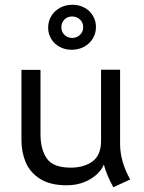

<svg xmlns="http://www.w3.org/2000/svg" viewBox="-20 -769 606 808"><path d="M457 19Q428.7 -31.7 417 -76.7Q409.7 -56.6 388.9 -36.6Q368.2 -16.6 335.2 -2.9Q302.2 10.7 260.3 10.7Q191.4 10.7 148.9 -16.1Q106.4 -43 88.4 -85.7Q70.3 -128.4 70.3 -179.7V-475.1H150.4V-204.6Q150.4 -140.6 177 -102.1Q203.6 -63.5 277.8 -63.5Q333 -63.5 369.1 -89.6Q405.3 -115.7 405.3 -176.8V-475.6H485.4V-161.1Q485.8 -89.4 527.8 -13.7ZM182.6 -652.3Q182.6 -679.7 196 -701.7Q209.5 -723.6 232.7 -736.3Q255.9 -749 284.7 -749Q312.5 -749 335.2 -736.8Q357.9 -724.6 370.8 -703.1Q383.8 -681.6 383.8 -655.3Q383.8 -628.4 370.4 -606.4Q356.9 -584.5 333.5 -572Q310.1 -559.6 281.2 -559.6Q253.4 -559.6 231 -571.8Q208.5 -584 195.6 -605.2Q182.6 -626.5 182.6 -652.3ZM330.1 -654.3Q330.1 -673.8 316.7 -686.8Q303.2 -699.7 283.2 -699.7Q264.2 -699.7 251.2 -686.8Q238.3 -673.8 238.3 -654.3Q238.3 -635.3 251.2 -622.3Q264.2 -609.4 283.2 -609.4Q303.2 -609.4 316.7 -622.3Q330.1 -635.3 330.1 -654.3Z"/></svg>

Font: Selawik
Style: Regular
Weight: 400
Designer: Aaron Bell
Foundry: Microsoft Corporation
Version: Version 1.01